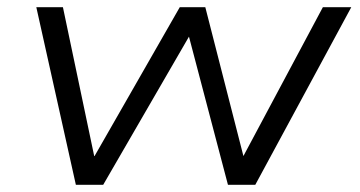

<svg xmlns="http://www.w3.org/2000/svg" viewBox="-20 -514 1000 534"><path d="M191 0 81 -494H155L242 -80H243L480 -494H551L657 -80L878 -494H957L690 0H614L504 -418H509L267 0Z"/></svg>

Font: Nunito Sans 7pt SemiExpanded Light
Style: Italic
Weight: 300
Width: 6
Italic angle: -9°
Designer: Vernon Adams
Foundry: Vernon Adams
Version: Version 3.101;gftools[0.9.27]